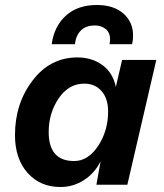

<svg xmlns="http://www.w3.org/2000/svg" viewBox="-20 -740 657 769"><path d="M187 -563Q197 -635 244 -677.5Q291 -720 368 -720Q435 -720 474 -686Q513 -652 513 -597Q513 -579 509 -563H419Q421 -577 421 -582Q421 -609 403.5 -623.5Q386 -638 360 -638Q324 -638 304 -618Q284 -598 280 -563ZM222 9Q141 9 90.5 -47.5Q40 -104 40 -199Q40 -325 110.5 -417.5Q181 -510 290 -510Q348 -510 390 -479.5Q432 -449 444 -392L469 -500H606L490 0H366L383 -94Q359 -46 316 -18.5Q273 9 222 9ZM277 -95Q333 -95 373 -155.5Q413 -216 413 -294Q413 -345 387 -375Q361 -405 317 -405Q255 -405 215 -346Q175 -287 175 -211Q175 -95 277 -95Z"/></svg>

Font: Elaine Sans SemiBold
Style: Italic
Weight: 600
Italic angle: -13°
Designer: Wei Huang
Foundry: Wei Huang
Version: Version 2.001;December 24, 2019;FontCreator 12.0.0.2547 64-b